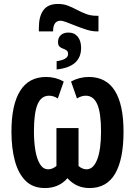

<svg xmlns="http://www.w3.org/2000/svg" viewBox="-20 -943 684 973"><path d="M274 -923Q302 -923 325 -914Q348 -905 370.5 -893Q393 -881 417 -872Q441 -863 470 -863H479V-784H469Q446 -784 419 -792.5Q392 -801 365.5 -811.5Q339 -822 318 -830Q297 -838 287 -838Q249 -838 249 -784H177V-803Q177 -860 200 -891.5Q223 -923 274 -923ZM327 -778Q357 -778 374 -757Q391 -736 391 -700Q391 -604 267 -591V-633Q325 -641 325 -669Q325 -682 317.5 -687.5Q310 -693 299.5 -696.5Q289 -700 281.5 -707Q274 -714 274 -730Q274 -752 288 -765Q302 -778 327 -778ZM208 10Q147 10 110 -26.5Q73 -63 55.5 -127.5Q38 -192 38 -276Q38 -412 82 -482.5Q126 -553 214 -553Q261 -553 303 -530L273 -444Q251 -458 229 -458Q189 -458 170.5 -414.5Q152 -371 152 -277Q152 -223 159.5 -179.5Q167 -136 183 -110.5Q199 -85 224 -85Q246 -85 266 -102V-294H378V-102Q397 -85 419 -85Q453 -85 472.5 -134.5Q492 -184 492 -277Q492 -371 473 -414.5Q454 -458 414 -458Q393 -458 370 -444L340 -530Q383 -553 430 -553Q518 -553 562 -483Q606 -413 606 -276Q606 -136 563.5 -63Q521 10 434 10Q366 10 322 -40Q278 10 208 10Z"/></svg>

Font: Noto Sans ExtraCondensed SemiBold
Style: Regular
Weight: 600
Width: 2
Designer: Monotype Design Team
Foundry: Monotype Imaging Inc.
Version: Version 2.013; ttfautohint (v1.8.4.7-5d5b)